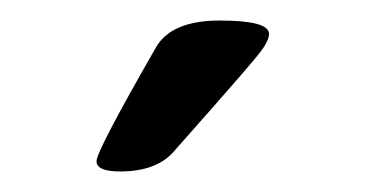

<svg xmlns="http://www.w3.org/2000/svg" viewBox="-20 -772 360 187"><path d="M242 -739Q242 -732 232.5 -720Q223 -708 186 -666Q163 -640 148 -623Q131 -605 97 -605Q74 -605 74 -615Q74 -625 132 -726Q147 -752 194 -752Q242 -752 242 -739Z"/></svg>

Font: mmAsap
Style: Regular
Weight: 400
Designer: Pablo Cosgaya
Foundry: Omnibus-Type
Version: Version 1.001